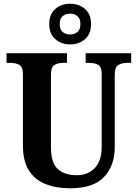

<svg xmlns="http://www.w3.org/2000/svg" viewBox="-20 -999 738 1029"><path d="M356 10Q280 10 223 -13Q166 -36 134.5 -86Q103 -136 103 -218V-601Q103 -641 83.5 -651.5Q64 -662 36 -662H15V-714H339V-662H319Q291 -662 272 -651Q253 -640 253 -597V-210Q253 -126 290 -93Q327 -60 391 -60Q452 -60 488.5 -99Q525 -138 525 -213V-601Q525 -641 506 -651.5Q487 -662 459 -662H439V-714H683V-662H662Q634 -662 614.5 -651Q595 -640 595 -597V-211Q595 -111 537.5 -50.5Q480 10 356 10ZM356 -761Q309 -761 276.5 -789Q244 -817 244 -870Q244 -923 276.5 -951Q309 -979 356 -979Q403 -979 435.5 -951Q468 -923 468 -870Q468 -817 435.5 -789Q403 -761 356 -761ZM356 -814Q378 -814 394.5 -827Q411 -840 411 -870Q411 -900 394.5 -913Q378 -926 356 -926Q333 -926 316.5 -913Q300 -900 300 -870Q300 -840 316.5 -827Q333 -814 356 -814Z"/></svg>

Font: Noto Serif Khmer SemiCondensed
Style: Bold
Weight: 700
Width: 4
Designer: Danh Hong and the Monotype Design Team
Foundry: Monotype Imaging Inc.
Version: Version 2.004; ttfautohint (v1.8.4.7-5d5b)